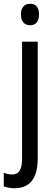

<svg xmlns="http://www.w3.org/2000/svg" viewBox="-46 -758 291 1018"><path d="M65 -681C65 -644 84 -624 114 -624C143 -624 161 -644 161 -681C161 -719 144 -738 114 -738C84 -738 65 -719 65 -681ZM32 240C114 239 154 187 154 81V-537H71V83C71 143 53 167 19 167C3 167 -11 164 -26 158V230C-10 236 8 240 32 240Z"/></svg>

Font: Noto Sans Bengali Condensed
Style: Regular
Weight: 400
Width: 3
Designer: Jelle Bosma - Monotype Design Team
Foundry: Monotype Imaging Inc.
Version: Version 2.003